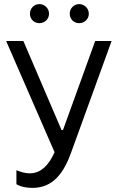

<svg xmlns="http://www.w3.org/2000/svg" viewBox="-20 -720 569 936"><path d="M366 -607C392 -607 413 -627 413 -653C413 -679 392 -700 366 -700C340 -700 320 -679 320 -653C320 -627 340 -607 366 -607ZM172 -607C198 -607 219 -627 219 -653C219 -679 198 -700 172 -700C146 -700 126 -679 126 -653C126 -627 146 -607 172 -607ZM138 196C239 196 291 123 327 23L524 -520H444L287 -86H280L94 -520H10L246 22C219 83 181 125 125 125C106 125 85 120 60 110V178C85 193 118 196 138 196Z"/></svg>

Font: Fixel Display Regular
Style: Regular
Weight: 400
Designer: AlfaBravo + MacPaw
Foundry: Kyrylo Tkachov, Marchela Mozhyna, Serhii Makarenko, Maria Weinstein, Zakhar Kryvoshyya
Version: Version 1.211